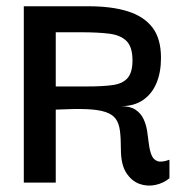

<svg xmlns="http://www.w3.org/2000/svg" viewBox="-20 -583 595 613"><path d="M56 0V-563H263Q336 -563 387.5 -547Q439 -531 466.5 -495.5Q494 -460 494 -398Q494 -352 479.5 -317.5Q465 -283 436.5 -263.5Q408 -244 366 -244Q396 -244 413 -232.5Q430 -221 438.5 -202.5Q447 -184 450 -163Q453 -142 455.5 -122Q458 -102 464 -87.5Q470 -73 483 -68.5Q496 -64 521 -73V-14Q502 2 476 7.5Q450 13 425 4Q400 -5 383 -31.5Q366 -58 366 -106Q366 -141 363 -165Q360 -189 349.5 -203.5Q339 -218 316.5 -225.5Q294 -233 256 -234.5Q218 -236 158 -233V0ZM158 -307H259Q309 -307 340.5 -311.5Q372 -316 387.5 -334Q403 -352 403 -390Q403 -433 384 -452Q365 -471 328.5 -475.5Q292 -480 239 -480H158Z"/></svg>

Font: Darker Grotesque
Style: Bold
Weight: 700
Designer: Gabriel Lam
Foundry: TypeRant
Version: Version 1.000;gftools[0.9.28]